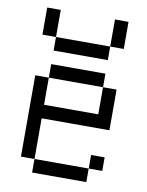

<svg xmlns="http://www.w3.org/2000/svg" viewBox="-84 -811 669 872"><g transform="rotate(10 250.0 -375.0)"><path d="M437.5 -62.5V-125H375V-62.5H125V0H375V-62.5ZM125 -62.5V-250H437.5V-437.5H375Q375 -437.5 375 -312.5H125Q125 -312.5 125 -437.5H62.5Q62.5 -437.5 62.5 -62.5ZM125 -437.5H375V-500H125ZM125 -625V-562.5H375V-625ZM125 -625Q125 -625 125 -750H62.5Q62.5 -750 62.5 -625ZM375 -625H437.5Q437.5 -625 437.5 -750H375Q375 -750 375 -625Z"/></g></svg>

Font: BFUnifontExMono
Style: Regular
Weight: 500
Version: Version 15.0.06